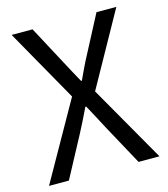

<svg xmlns="http://www.w3.org/2000/svg" viewBox="-110 -819 792 905"><g transform="rotate(-15 286.5 -366.5)"><path d="M231 -379 31 -733H133L233 -546Q247 -520 260 -495.5Q273 -471 291 -439H295Q310 -471 321.5 -495.5Q333 -520 347 -546L445 -733H542L342 -374L556 0H454L346 -198Q332 -225 316.5 -254Q301 -283 283 -316H279Q248 -251 220 -198L114 0H17Z"/></g></svg>

Font: SpoqaHanSansJP-Regular
Style: Regular
Weight: 400
Designer: [Source Han Sans]
Ryoko NISHIZUKA  (kana & ideographs); Paul D. Hunt (Latin, Greek & Cyrillic); Wenlong ZHANG  (bopomofo
Foundry: Spoqa (http://bi.spoqa.com)
Version: Version 1.002.20150607